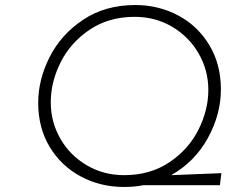

<svg xmlns="http://www.w3.org/2000/svg" viewBox="-20 -737 979 764"><path d="M855 0H550Q516 7 473 7Q380 7 302 -34.5Q224 -76 178 -152Q132 -228 132 -328Q132 -420 177.5 -510Q223 -600 311 -658.5Q399 -717 518 -717Q611 -717 689 -675.5Q767 -634 813 -557.5Q859 -481 859 -381Q859 -282 807 -187.5Q755 -93 661 -40L861 -48ZM182 -330Q182 -252 220 -185.5Q258 -119 325 -79.5Q392 -40 474 -40Q577 -40 653.5 -91Q730 -142 769.5 -220.5Q809 -299 809 -379Q809 -457 770.5 -524Q732 -591 665 -630.5Q598 -670 516 -670Q413 -670 337 -619Q261 -568 221.5 -489.5Q182 -411 182 -330Z"/></svg>

Font: Josefin Sans Light
Style: Italic
Weight: 300
Italic angle: -7°
Designer: Santiago Orozco
Foundry: Typemade
Version: Version 2.000